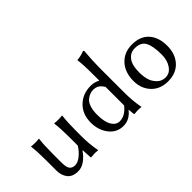

<svg xmlns="http://www.w3.org/2000/svg" viewBox="-49 -1176 1665 1665"><g transform="rotate(-45 783.0 -344.0)"><path d="M365.2 -91.8Q337.4 -48.8 297.1 -19.5Q256.8 9.8 213.9 9.8Q145 9.8 114 -30Q83 -69.8 83 -128.9V-249Q83 -365.2 74.2 -429.2L76.2 -432.1Q94.2 -429.2 123 -429.2Q151.9 -429.2 169.9 -432.1L171.9 -429.2Q163.1 -369.1 163.1 -249V-149.9Q163.1 -86.9 180.7 -66.4Q198.2 -45.9 230 -45.9Q265.1 -45.9 303.5 -77.4Q341.8 -108.9 367.2 -150.9V-249Q367.2 -362.8 357.9 -429.2L359.9 -432.1Q377.9 -429.2 407 -429.2Q436 -429.2 454.1 -432.1L456.1 -429.2Q447.3 -369.1 446.8 -249V-191.9Q446.8 -90.8 463.9 0L461.9 2.9Q441.9 0 417.5 0Q405.8 0 382.8 2.9Q374 2.9 374 0L369.1 -88.9Z M897.5 -112.8V-340.8Q878.4 -370.6 857.4 -384.8Q836.4 -398.9 802.7 -398.9Q781.7 -398.9 761.7 -391.4Q741.7 -383.8 720.7 -366.5Q699.7 -349.1 687.3 -311.5Q674.8 -273.9 674.8 -221.2Q674.8 -132.3 702.6 -87.2Q730.5 -42 774.4 -42Q841.3 -42 897.5 -112.8ZM897.5 -58.1Q844.2 9.8 768.6 9.8Q688.5 9.8 637.9 -54.7Q587.4 -119.1 587.4 -212.9Q587.4 -314 651.1 -376.5Q714.8 -439 813.5 -439Q858.4 -439 897.5 -417V-481.9Q897.5 -625 888.7 -674.8L890.6 -678.2Q935.5 -681.2 977.5 -698.2Q986.3 -698.2 986.8 -688Q978 -577.1 977.5 -500V-191.9Q977.5 -90.8 994.6 0L992.7 2.9Q972.7 0 948.2 0Q936.5 0 913.6 2.9Q904.8 2.9 904.8 0L899.4 -58.1Z M1104.5 -205.1Q1104.5 -311 1163.3 -375Q1222.2 -439 1320.3 -439Q1420.4 -439 1474.4 -378.4Q1528.3 -317.9 1528.3 -213.9Q1528.3 -113.8 1471.4 -52Q1414.6 9.8 1316.4 9.8Q1219.2 9.8 1161.9 -51.3Q1104.5 -112.3 1104.5 -205.1ZM1313.5 -398.9Q1269.5 -398.9 1241 -372.1Q1212.4 -345.2 1202.4 -307.6Q1192.4 -270 1192.4 -222.2Q1192.4 -177.2 1202.4 -137.2Q1212.4 -97.2 1244.4 -63.5Q1276.4 -29.8 1325.2 -29.8Q1375 -29.8 1407.7 -76.9Q1440.4 -124 1440.4 -195.8Q1440.4 -296.9 1414.1 -347.9Q1387.7 -398.9 1313.5 -398.9Z"/></g></svg>

Font: Biolilbert
Style: Regular
Weight: 400
Designer: Philipp H. Poll
Foundry: Philipp H. Poll
Version: Version 1.1.0